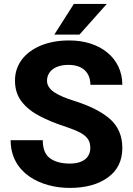

<svg xmlns="http://www.w3.org/2000/svg" viewBox="-20 -921 661 951"><path d="M427.2 -187.5C427.2 -144.5 396 -110.8 325.7 -110.8C284.7 -110.8 252 -119.6 228 -136.7C204.1 -153.8 191.9 -183.6 191.9 -226.6H32.7C32.7 -62.5 182.1 9.8 325.7 9.8C404.3 9.8 467.8 -7.8 515.1 -42.5C562.5 -77.1 585.9 -125.5 585.9 -188.5C585.9 -247.6 565.4 -295.4 524.9 -331.5C483.9 -367.2 425.3 -397 349.1 -420.9C262.7 -448.2 212.9 -475.6 212.9 -521C212.9 -564.5 248.5 -599.6 319.3 -599.6C392.1 -599.6 427.7 -559.1 427.7 -501H585.9C585.9 -631.3 479 -720.7 322.8 -720.7C270.5 -720.7 224.6 -712.4 184.1 -696.3C103.5 -663.1 54.2 -602.1 54.2 -522C54.2 -480.5 65.4 -445.3 87.9 -417C109.9 -388.7 139.6 -365.2 176.3 -346.2C212.9 -327.1 252 -311 294.4 -296.9C331.5 -284.7 359.9 -273.4 378.9 -263.2C417 -241.7 427.2 -219.2 427.2 -187.5ZM373.5 -749.5 508.8 -901.4H345.7L249 -749.5Z"/></svg>

Font: Vazirmatn ExtraBold
Style: Regular
Weight: 800
Designer: Saber Rastikerdar
Foundry: Saber Rastikerdar
Version: Version 33.003